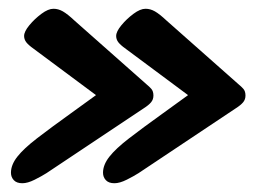

<svg xmlns="http://www.w3.org/2000/svg" viewBox="-20 -464 601 438"><path d="M241 -46Q253 -46 269 -54Q285 -62 296 -69L518 -217Q529 -224 534.5 -230.5Q540 -237 540 -246Q540 -256 535 -261.5Q530 -267 525 -271L360 -417Q344 -432 333.5 -438Q323 -444 312 -444Q300 -444 284.5 -432.5Q269 -421 257 -406.5Q245 -392 245 -382Q245 -376 248 -370.5Q251 -365 261 -357L409 -247L351 -205Q305 -172 274.5 -148.5Q244 -125 229.5 -106.5Q215 -88 215 -70Q215 -60 221.5 -53Q228 -46 241 -46ZM31 -46Q43 -46 59 -54Q75 -62 86 -69L308 -217Q319 -224 324.5 -230.5Q330 -237 330 -246Q330 -256 325 -261.5Q320 -267 315 -271L150 -417Q134 -432 123.5 -438Q113 -444 102 -444Q90 -444 74.5 -432.5Q59 -421 47 -406.5Q35 -392 35 -382Q35 -376 38 -370.5Q41 -365 51 -357L199 -247L141 -205Q95 -172 64.5 -148.5Q34 -125 19.5 -106.5Q5 -88 5 -70Q5 -60 11.5 -53Q18 -46 31 -46Z"/></svg>

Font: Alkatra
Style: Bold
Weight: 700
Designer: Suman Bhandary
Version: Version 1.100;gftools[0.9.22]